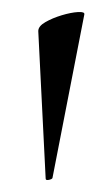

<svg xmlns="http://www.w3.org/2000/svg" viewBox="-20 -660 180 317"><path d="M55.4 -365 43.2 -608.4Q43 -616.6 54.8 -623.4Q66.6 -630.2 81.9 -634.8Q97.2 -639.4 108.8 -640.1Q120.4 -640.8 119.2 -636L66.6 -366Q65.6 -364 60.5 -363Q55.4 -362 55.4 -365Z"/></svg>

Font: Cormorant Light
Style: Regular
Weight: 300
Designer: Christian Thalmann (Catharsis Fonts)
Foundry: Catharsis Fonts
Version: Version 4.000